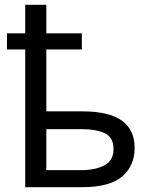

<svg xmlns="http://www.w3.org/2000/svg" viewBox="-20 -780 634 800"><path d="M173 -760V-641H321V-574H173V-316H323Q434 -316 487.5 -277.5Q541 -239 541 -164Q541 -89 489 -44.5Q437 0 321 0H85V-574H9V-641H85V-760ZM315 -242H173V-71H317Q377 -71 415 -91Q453 -111 453 -159Q453 -207 417.5 -224.5Q382 -242 315 -242Z"/></svg>

Font: Apis
Style: Regular
Weight: 400
Designer: Monotype Design Team
Foundry: Monotype Imaging Inc.
Version: Version 2.000; build 0001